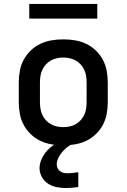

<svg xmlns="http://www.w3.org/2000/svg" viewBox="-20 -727 640 971"><path d="M300 8Q270 8 240.5 3Q211 -2 184.5 -14.5Q158 -27 136 -48Q114 -69 100 -95Q86 -121 80.5 -150.5Q75 -180 75 -210V-310Q75 -340 80.5 -369.5Q86 -399 100 -425Q114 -451 136 -472Q158 -493 184.5 -505.5Q211 -518 240.5 -523Q270 -528 300 -528Q330 -528 359.5 -523Q389 -518 415.5 -505.5Q442 -493 464 -472Q486 -451 500 -425Q514 -399 519.5 -369.5Q525 -340 525 -310V-210Q525 -180 519.5 -150.5Q514 -121 500 -95Q486 -69 464 -48Q442 -27 415.5 -14.5Q389 -2 359.5 3Q330 8 300 8ZM300 -84Q316 -84 332.5 -87.5Q349 -91 363 -99Q377 -107 388 -119Q399 -131 406 -146Q413 -161 415.5 -177.5Q418 -194 418 -210V-310Q418 -326 415.5 -342.5Q413 -359 406 -374Q399 -389 388 -401Q377 -413 363 -421Q349 -429 332.5 -432.5Q316 -436 300 -436Q284 -436 267.5 -432.5Q251 -429 237 -421Q223 -413 212 -401Q201 -389 194 -374Q187 -359 184.5 -342.5Q182 -326 182 -310V-210Q182 -194 184.5 -177.5Q187 -161 194 -146Q201 -131 212 -119Q223 -107 237 -99Q251 -91 267.5 -87.5Q284 -84 300 -84ZM314 224Q291 224 267.5 219.5Q244 215 224 202.5Q204 190 192 168.5Q180 147 180 124Q180 104 187.5 84.5Q195 65 207 48.5Q219 32 234.5 19Q250 6 268 -5L273 -8H348V0Q333 7 319 18Q305 29 294 42.5Q283 56 275 72Q267 88 267 105Q267 115 271.5 124Q276 133 284 139Q292 145 301.5 147Q311 149 321 149Q335 149 348.5 147.5Q362 146 376 144V219Q360 221 344.5 222.5Q329 224 314 224ZM128 -633V-707H472V-633Z"/></svg>

Font: Iosevka SS04 Semibold Extended
Style: Regular
Weight: 600
Width: 7
Monospace: yes
Designer: Belleve Invis
Foundry: Belleve Invis
Version: Version 19.0.0; ttfautohint (v1.8.4)